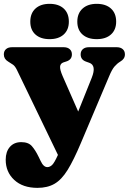

<svg xmlns="http://www.w3.org/2000/svg" viewBox="-20 -722 656 976"><path d="M391 5.5Q354.5 92 323.8 141.8Q293 191.5 257.2 212.2Q221.5 233 170.5 233Q96 233 52.5 192.8Q9 152.5 9 90Q9 49 30.2 24.8Q51.5 0.5 88 0.5Q124.5 0.5 142.2 21Q160 41.5 175.5 73.5L186.5 96Q201 127.5 220.5 127.5Q233.5 127.5 245 116.5Q256.5 105.5 274.5 65.5L66 -366.5Q56.5 -386 46 -393.2Q35.5 -400.5 21.5 -409Q-0.5 -422 -0.5 -445.5Q-0.5 -462.5 10.5 -472.2Q21.5 -482 41 -482H304Q323 -482 334.2 -472.2Q345.5 -462.5 345.5 -445.5Q345.5 -418.5 317 -409.5L303 -405Q287 -399.5 285.5 -384Q284 -368.5 298 -336L377.5 -155L446.5 -327Q471.5 -390 433.5 -403L418 -408.5Q390 -418 390 -445.5Q390 -462.5 401.2 -472.2Q412.5 -482 431.5 -482H573.5Q592.5 -482 603.8 -472.2Q615 -462.5 615 -445.5Q615 -422.5 591.5 -409Q575 -399 562 -383.8Q549 -368.5 535.5 -336ZM232 -523Q186.5 -523 160.2 -546.5Q134 -570 134 -612Q134 -654.5 160.2 -678.5Q186.5 -702.5 232 -702.5Q278 -702.5 304 -678.5Q330 -654.5 330 -612Q330 -570.5 304 -546.8Q278 -523 232 -523ZM471.5 -523Q426 -523 399.5 -546.5Q373 -570 373 -612Q373 -654 399.5 -678.2Q426 -702.5 471.5 -702.5Q518 -702.5 544.2 -678.5Q570.5 -654.5 570.5 -612Q570.5 -570.5 544.2 -546.8Q518 -523 471.5 -523Z"/></svg>

Font: Fraunces 9pt S050 Black
Style: Regular
Weight: 900
Version: Version 1.000; ttfautohint (v1.8.3)